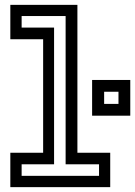

<svg xmlns="http://www.w3.org/2000/svg" viewBox="-20 -770 556 790"><path d="M22.5 0V-141.5H157.5V-608.5H22.5V-750H298.5V-141.5H433.5V0ZM69 -46.5H387.5V-94H250V-704H69V-656.5H202.5V-94H69ZM359 -294V-441H516V-294ZM408.5 -342.5H467.5V-392.5H408.5Z"/></svg>

Font: Tourney Thin Medium
Style: Regular
Weight: 500
Version: Version 1.015